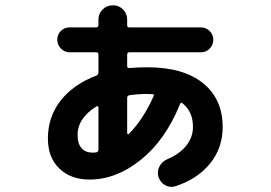

<svg xmlns="http://www.w3.org/2000/svg" viewBox="-20 -658 1040 738"><path d="M350.6 -249Q277.3 -203.1 278.3 -137.7Q278.3 -105.5 293.5 -88.4Q308.6 -71.3 335.9 -71.3Q344.7 -71.3 349.6 -72.3Q357.4 -74.2 358.4 -82V-245.1Q358.4 -248 355.5 -249.5Q352.5 -251 350.6 -249ZM545.9 -296.9Q512.7 -296.9 477.5 -292Q468.8 -290 468.8 -282.2V-146.5Q468.8 -144.5 471.2 -143.1Q473.6 -141.6 474.6 -142.6Q530.3 -198.2 570.3 -288.1Q574.2 -295.9 565.4 -295.9Q562.5 -295.9 556.2 -296.4Q549.8 -296.9 545.9 -296.9ZM324.2 32.2Q252 32.2 208 -10.3Q164.1 -52.7 164.1 -126Q164.1 -208 212.4 -270.5Q260.7 -333 349.6 -367.2Q357.4 -370.1 358.4 -378.9V-448.2Q358.4 -457 349.6 -457H248Q228.5 -457 214.4 -471.2Q200.2 -485.4 200.2 -505.4Q200.2 -525.4 213.9 -539.1Q227.5 -552.7 248 -552.7H349.6Q357.4 -552.7 358.4 -560.5V-583Q358.4 -605.5 374.5 -621.6Q390.6 -637.7 414.1 -637.7Q436.5 -637.7 452.6 -622.1Q468.8 -606.4 468.8 -583V-560.5Q468.8 -552.7 476.6 -552.7H752Q771.5 -552.7 785.6 -539.1Q799.8 -525.4 799.8 -505.4Q799.8 -485.4 786.1 -471.2Q772.5 -457 752 -457H476.6Q468.8 -457 468.8 -448.2V-403.3Q468.8 -396.5 477.5 -396.5Q510.7 -399.4 545.9 -399.4Q684.6 -399.4 760.3 -338.4Q835.9 -277.3 835.9 -169.9Q835.9 -89.8 788.1 -30.3Q740.2 29.3 655.3 57.6Q633.8 64.5 614.7 53.7Q595.7 43 588.9 21.5Q583 0 593.3 -19Q603.5 -38.1 625 -46.9Q670.9 -66.4 696.3 -98.6Q721.7 -130.9 721.7 -169.9Q721.7 -229.5 681.6 -260.7Q675.8 -266.6 671.9 -257.8Q616.2 -120.1 521.5 -43.9Q426.8 32.2 324.2 32.2Z"/></svg>

Font: Rounded Mgen+ 1mn bold
Style: Bold
Weight: 700
Designer: [Source Han Sans]
Ryoko NISHIZUKA  (kana & ideographs); Paul D. Hunt (Latin, Greek & Cyrillic); Wenlong ZHANG  (bopomofo
Version: Version 1.059.20150602